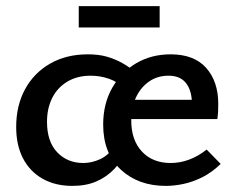

<svg xmlns="http://www.w3.org/2000/svg" viewBox="-20 -603 773 629"><path d="M217 6Q161 6 119.5 -17.5Q78 -41 55.5 -84Q33 -127 33 -187Q33 -257 62 -310.5Q91 -364 144 -394.5Q197 -425 268 -425Q303 -425 329.5 -417.5Q356 -410 380.5 -396.5Q405 -383 429 -362L384 -314Q366 -335 337 -345Q308 -355 277 -355Q233 -355 200.5 -335.5Q168 -316 151 -282Q134 -248 134 -204Q134 -139 167.5 -104Q201 -69 253 -69Q281 -69 309 -82Q337 -95 360 -130L397 -111Q379 -75 354 -49Q329 -23 295.5 -8.5Q262 6 217 6ZM523 6Q433 6 375.5 -47.5Q318 -101 318 -195Q318 -263 347.5 -315Q377 -367 426.5 -396Q476 -425 539 -425Q616 -425 655.5 -380.5Q695 -336 695 -263Q695 -250 694.5 -238Q694 -226 692 -213H609V-260Q609 -305 590 -330Q571 -355 532 -355Q496 -355 468.5 -336Q441 -317 425.5 -284Q410 -251 410 -208Q410 -144 445 -106.5Q480 -69 539 -69Q570 -69 599.5 -80Q629 -91 657 -113L703 -66Q674 -38 643 -22.5Q612 -7 581.5 -0.5Q551 6 523 6ZM369 -213 380 -276H680V-213ZM238 -513V-583H503V-513Z"/></svg>

Font: Ysabeau Infant SemiBold
Style: Regular
Weight: 600
Designer: Christian Thalmann (Catharsis Fonts)
Version: Version 2.002; featfreeze: ss01,ss02,lnum